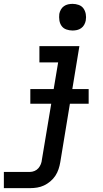

<svg xmlns="http://www.w3.org/2000/svg" viewBox="-61 -759 531 994"><path d="M-41 215V131H95Q106 131 118 126Q130 121 138 111.5Q146 102 150.5 90.5Q155 79 156 67L240 -436H143V-520H350L251 81Q248 99 242 117Q236 135 225.5 151Q215 167 199.5 180Q184 193 167 201Q150 209 131.5 212Q113 215 95 215ZM315 -601Q298 -601 282.5 -606.5Q267 -612 258 -624.5Q249 -637 246.5 -653.5Q244 -670 246 -687Q248 -698 254 -709Q260 -720 270 -727Q280 -734 291.5 -736.5Q303 -739 315 -739Q331 -739 346.5 -733.5Q362 -728 371 -715.5Q380 -703 383 -686.5Q386 -670 383 -653Q381 -642 375 -631Q369 -620 359 -613Q349 -606 337.5 -603.5Q326 -601 315 -601ZM96 -222V-298H398V-222Z"/></svg>

Font: Iosevka Etoile Medium Oblique
Style: Regular
Weight: 500
Italic angle: -9°
Designer: Belleve Invis
Foundry: Belleve Invis
Version: Version 15.5.2; ttfautohint (v1.8.4)